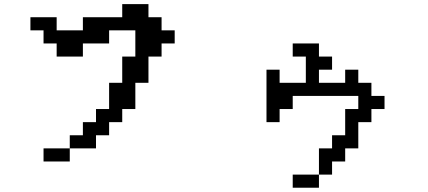

<svg xmlns="http://www.w3.org/2000/svg" viewBox="-20 -754 2040 915"><path d="M125 -609.4V-671.9H250V-609.4H375V-671.9H562.5V-734.4H687.5V-671.9H750V-609.4H812.5V-546.9H750V-484.4H687.5V-359.4H625V-234.4H562.5V-171.9H500V-109.4H437.5V-46.9H312.5V-109.4H375V-171.9H437.5V-234.4H500V-359.4H562.5V-484.4H625V-609.4H500V-546.9H375V-484.4H250V-546.9H187.5V-609.4ZM312.5 -46.9V15.6H187.5V-46.9Z M1250 -171.9V-421.9H1312.5V-359.4H1437.5V-484.4H1375V-546.9H1500V-484.4H1562.5V-421.9H1500V-359.4H1625V-421.9H1687.5V-359.4H1750V-296.9H1812.5V-234.4H1750V-171.9H1687.5V-46.9H1625V15.6H1562.5V78.1H1500V140.6H1375V78.1H1500V-46.9H1562.5V-109.4H1625V-234.4H1687.5V-296.9H1375V-234.4H1312.5V-171.9Z"/></svg>

Font: KH Dot Dougenzaka 16
Style: Regular
Weight: 400
Designer: Original version for X68000 by Keitarou Hiraki (http://hp.vector.co.jp/authors/VA000874/) / TrueType conversion by Homem
Version: Version 1.00.20150527